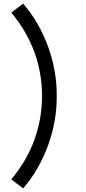

<svg xmlns="http://www.w3.org/2000/svg" viewBox="-20 -863 475 1066"><path d="M108.5 183C225.5 48 297 -144.5 295 -330C297 -515.5 225.5 -708 108.5 -843L42.5 -793C160.5 -652.5 213 -495 213.5 -330C213 -166.5 159.5 -5 42.5 132.5Z"/></svg>

Font: Hauora Medium
Style: Regular
Weight: 500
Designer: Wayne Shih
Foundry: WCYS
Version: Version 1.001;hotconv 1.0.109;makeotfexe 2.5.65596